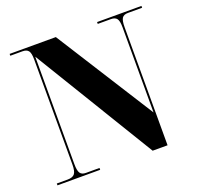

<svg xmlns="http://www.w3.org/2000/svg" viewBox="-125 -847 1005 980"><g transform="rotate(-20 377.5 -357.0)"><path d="M25 0H257V-10H183Q161 -10 152 -23.5Q143 -37 143 -73V-656L542 0H623V-641Q623 -677 632 -690.5Q641 -704 664 -704H741V-714H500V-704H572Q594 -704 603.5 -691.5Q613 -679 613 -645V-182L276 -714H25V-704H91Q114 -704 123.5 -691.5Q133 -679 133 -645V-73Q133 -37 122 -23.5Q111 -10 84 -10H25Z"/></g></svg>

Font: Noto Serif Display SemiCondensed Extra
Style: Regular
Weight: 800
Width: 4
Designer: Monotype Design Team
Foundry: Monotype Imaging Inc.
Version: Version 1.900